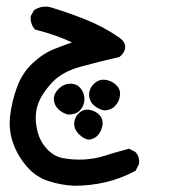

<svg xmlns="http://www.w3.org/2000/svg" viewBox="-20 -227 540 590"><path d="M207.5 343.8Q166 341.8 127.9 329.1Q108.9 322.8 92 311.3Q75.2 299.8 61.5 283.7Q33.7 251 20 211.9Q5.9 172.4 11.2 127.9Q16.6 83.5 32.2 41Q47.9 -2.4 80.1 -32.7Q111.8 -62.5 146.5 -76.2Q173.3 -86.9 201.2 -96.7Q189 -102.5 177 -107.4Q165 -112.3 152.8 -116.7Q122.6 -127.4 89.4 -135.7L87.4 -136.2L86.4 -137.7Q73.2 -153.3 74.2 -175.3V-176.3L74.7 -177.7L83.5 -194.3L84.5 -195.3L85.4 -196.3Q105 -209 129.9 -206.1H130.4Q185.5 -189.9 241.7 -167.5Q298.8 -145 348.1 -110.4Q353 -106.4 356.9 -102.5Q361.8 -96.7 363.8 -90.3Q365.7 -84 364.5 -77.6Q363.3 -71.3 359.4 -65.2Q355.5 -59.1 348.6 -53.2L347.7 -52.2L346.2 -51.8Q286.6 -38.1 227.5 -22Q170.4 -6.3 139.2 27.3Q107.9 61.5 96.7 93.3Q85.9 124.5 92.3 162.6Q98.1 200.7 121.1 227.1Q143.6 253.4 172.9 258.8Q203.6 264.6 236.8 263.2Q270.5 261.7 304.2 251Q311.5 248.5 318.4 246.3Q325.2 244.1 332.3 242.2Q339.4 240.2 346.4 238.3Q353.5 236.3 360.6 234.4Q367.7 232.4 374.5 230.5L377 230L378.9 231L395.5 239.7L396 240.2L397 241.2Q409.7 254.9 407.2 275.9V276.9L406.7 277.8L397.9 295.4L397 297.4L395.5 298.3Q374.5 309.6 352.3 318.1Q330.1 326.7 306.2 332.5Q258.3 343.8 208 343.8ZM252 202.1Q246.6 201.2 241.5 199Q236.3 196.8 231.4 193.1Q226.6 189.5 221.7 184.6Q207 169.4 208 150.9Q209 132.8 223.1 120.1Q237.3 106.9 256.8 110.8Q275.4 114.7 286.6 127.4Q289.1 130.4 290.8 133.1Q292.5 135.7 293.5 138.9Q294.4 142.1 294.9 145.3Q295.4 148.4 295.4 151.9Q295.4 155.3 294.9 158.7Q293.9 163.1 292.7 166.7Q291.5 170.4 290 174.1Q288.6 177.7 286.4 180.9Q284.2 184.1 281.7 187.5Q276.9 193.4 269.5 197.3Q262.2 201.2 253.4 202.1H252.9ZM189 125Q180.2 122.6 172.4 118.4Q164.6 114.3 158.2 107.4Q145.5 94.2 145.5 77.1Q145.5 60.1 160.9 45.2Q176.3 30.3 196.8 30.3Q217.8 30.3 230 47.4Q241.2 64 239.3 82.5Q236.8 101.6 224.6 113.3Q212.4 125 190.4 125H189.9ZM299.8 112.3Q282.7 108.9 268.6 96.7Q253.9 83.5 253.9 64Q253.9 44.4 269.5 29.8Q285.2 15.1 305.7 18.6Q325.2 22 337.4 34.7Q351.1 47.9 348.6 66.4Q347.7 75.7 344 83.5Q340.3 91.3 334.5 97.7Q322.3 111.3 301.3 112.3H300.3Z"/></svg>

Font: NaikaiFont
Style: SemiBold
Weight: 600
Version: Version 1.89